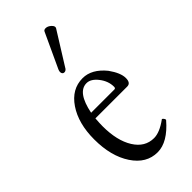

<svg xmlns="http://www.w3.org/2000/svg" viewBox="-221 -730 793 793"><g transform="rotate(-45 175.5 -334.0)"><path d="M169 -508Q163 -496 154 -495Q145 -494 141.5 -501.5Q138 -509 143 -521L213 -672Q216 -679 226 -679Q238 -679 249.5 -668.5Q261 -658 257 -649ZM191 11Q126 11 84.5 -51.5Q43 -114 43 -212Q43 -305 83.5 -365Q124 -425 188 -425Q241 -425 285 -371Q315 -329 315 -299Q315 -270 294 -270H108Q106 -242 106 -226Q106 -142 137.5 -91.5Q169 -41 222 -41Q255 -41 299 -73Q300 -75 303.5 -72Q307 -69 309 -65Q311 -61 310 -59Q250 11 191 11ZM185 -399Q132 -399 112 -299H248Q255 -299 255 -308Q255 -341 232.5 -370Q210 -399 185 -399Z"/></g></svg>

Font: Junicode Cond Light
Style: Regular
Weight: 300
Width: 3
Designer: Peter S. Baker
Version: Version 2.201